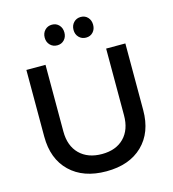

<svg xmlns="http://www.w3.org/2000/svg" viewBox="-131 -1029 1027 1141"><g transform="rotate(-15 382.0 -458.0)"><path d="M78.1 -290V-700.2H195.8V-290Q195.8 -201.7 246.3 -151.4Q296.9 -101.1 383.8 -101.1Q469.7 -101.1 519.3 -151.1Q568.8 -201.2 568.8 -290V-700.2H687V-290Q687 -152.8 605.7 -74Q524.4 4.9 382.8 4.9Q241.2 4.9 159.7 -74Q78.1 -152.8 78.1 -290ZM232.9 -856.9Q232.9 -884.8 250.2 -902.8Q267.6 -920.9 293.9 -920.9Q320.3 -920.9 337.2 -902.8Q354 -884.8 354 -856.9Q354 -829.6 337.2 -811.8Q320.3 -793.9 293.9 -793.9Q267.6 -793.9 250.2 -811.8Q232.9 -829.6 232.9 -856.9ZM410.2 -856.9Q410.2 -884.8 427.5 -902.8Q444.8 -920.9 471.2 -920.9Q497.6 -920.9 514.2 -902.8Q530.8 -884.8 530.8 -856.9Q530.8 -829.6 514.2 -811.8Q497.6 -793.9 471.2 -793.9Q444.8 -793.9 427.5 -811.8Q410.2 -829.6 410.2 -856.9Z"/></g></svg>

Font: Trueno
Style: Regular
Weight: 400
Designer: Julieta Ulanovsky
Foundry: Julieta Ulanovsky
Version: Version 3.001b | FøM Fix